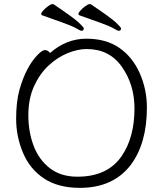

<svg xmlns="http://www.w3.org/2000/svg" viewBox="-20 -895 785 928"><path d="M222 -639Q301 -708 397 -708Q493 -708 557 -663.5Q621 -619 655.5 -541Q690 -463 690 -375Q690 -202 612 -98Q527 13 366 13Q261 13 192.5 -32.5Q124 -78 91 -157Q58 -236 58 -319.5Q58 -403 74 -461Q106 -573 162 -630Q184 -653 197.5 -653Q211 -653 222 -639ZM354 -41Q501 -41 569 -142Q630 -232 630 -371Q630 -485 569.5 -571.5Q509 -658 399 -658Q355 -658 305.5 -637.5Q256 -617 213.5 -577Q171 -537 144 -477Q117 -417 117 -337.5Q117 -258 142.5 -190.5Q168 -123 221 -82Q274 -41 354 -41ZM565 -758Q565 -746 553 -746Q549 -746 529.5 -757.5Q510 -769 462 -786Q414 -803 364 -821Q353 -826 366.5 -841.5Q380 -857 393.5 -866Q407 -875 412 -875H418Q515 -810 540 -786.5Q565 -763 565 -758ZM364 -821ZM385 -758Q385 -746 373 -746Q369 -746 349.5 -757.5Q330 -769 282 -786Q234 -803 184 -821Q173 -826 186.5 -841.5Q200 -857 213.5 -866Q227 -875 232 -875H238Q335 -810 360 -786.5Q385 -763 385 -758ZM184 -821Z"/></svg>

Font: ToneOZ-Pinyin-WenKai-Light
Style: Light
Weight: 300
Designer: Fontworks Inc.
Foundry: ToneOZ
Version: Version 0.240331